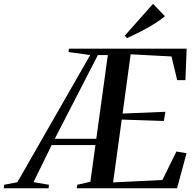

<svg xmlns="http://www.w3.org/2000/svg" viewBox="-109 -1002 1041 1022"><path d="M-89 0 -87 -18.5 -16.5 -32 371 -709 256 -725 258 -743H884.5L878 -575.5H834L804 -701.5L586.5 -713L543.5 -397.5L771.5 -407L763 -358L539 -365.5L493 -31L755.5 -44L830 -195.5L884 -186.5L833.5 0H299.5L302.5 -18.5L372 -34.5L399 -230H166L69.5 -32.5L151.5 -18.5L149.5 0ZM182.5 -263H403.5L465 -709H412ZM567 -799 555 -812 705.5 -981.5 769 -915.5Q743 -894 709.8 -873.5Q676.5 -853 639.8 -834.2Q603 -815.5 567 -799Z"/></svg>

Font: Merriweather 144pt Medium
Style: Italic
Weight: 500
Italic angle: -7.8°
Version: Version 2.101